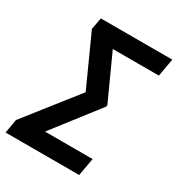

<svg xmlns="http://www.w3.org/2000/svg" viewBox="-182 -822 864 932"><g transform="rotate(30 250.0 -355.5)"><path d="M418 -99.6 400.4 0H31.7L49.3 -99.6ZM511.7 -710.9 494.1 -611.3H136.2L153.8 -710.9ZM348.6 -363.3 348.1 -353.5 74.2 0H-12.2L1 -77.6L226.6 -363.8L99.1 -645L111.3 -710.9H190.4Z"/></g></svg>

Font: Roboto Condensed Medium
Style: Italic
Weight: 500
Italic angle: -12°
Designer: Christian Robertson
Foundry: Google
Version: Version 3.0; 2020